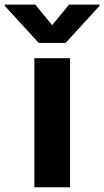

<svg xmlns="http://www.w3.org/2000/svg" viewBox="-101 -792 440 812"><path d="M195.3 0H44.4V-545.9H195.3ZM-80.6 -767.1V-772.5H48.3L119.6 -685.5L190.9 -772.5H319.8V-767.1L176.3 -610.4H63Z"/></svg>

Font: Inter Tight Stencil
Style: Bold
Weight: 700
Designer: Rasmus Andersson
Foundry: rsms
Version: Version 3.004;Glyphs 3.1.2 (3151)